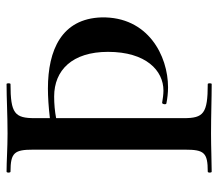

<svg xmlns="http://www.w3.org/2000/svg" viewBox="-60 -605 665 585"><g transform="rotate(-90 272.5 -312.5)"><path d="M289 -147C277 -147 264 -149 252 -151C248 -152 245 -139 250 -138C265 -135 282 -133 299 -133C395 -133 515 -194 512 -336C508 -457 413 -499 295 -499C271 -499 238 -497 205 -493V-539C205 -600 219 -613 309 -613C312 -613 312 -625 309 -625C265 -625 216 -622 158 -622C114 -622 73 -625 42 -625C38 -625 38 -613 42 -613C100 -613 109 -601 109 -544V-81C109 -23 100 -12 42 -12C38 -12 38 0 42 0C73 0 114 -2 158 -2C216 -2 265 0 309 0C312 0 312 -12 309 -12C219 -12 205 -25 205 -85V-474C226 -478 248 -480 271 -480C351 -480 407 -425 407 -316C407 -200 350 -147 289 -147Z"/></g></svg>

Font: Cormorant SC Semi
Style: Regular
Weight: 600
Designer: Christian Thalmann (Catharsis Fonts)
Version: Version 1.000;PS 001.000;hotconv 1.0.70;makeotf.lib2.5.58329